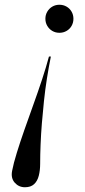

<svg xmlns="http://www.w3.org/2000/svg" viewBox="-20 -550 358 808"><path d="M85 238Q59 238 42 218.8Q25 199.5 31 169Q37 137 50.8 92.8Q64.5 48.5 82.5 -3Q100.5 -54.5 120 -108.5Q139.5 -162.5 156.8 -214.8Q174 -267 186 -312H194Q185 -267 177.5 -219.8Q170 -172.5 165 -124.8Q160 -77 156.2 -31Q152.5 15 150.8 58Q149 101 149 139Q149 167 143.2 189.5Q137.5 212 123.5 225Q109.5 238 85 238ZM230 -412Q213.5 -412 200.2 -419.8Q187 -427.5 179 -441Q171 -454.5 171 -471Q171 -487.5 179 -501Q187 -514.5 200.2 -522.2Q213.5 -530 230 -530Q246.5 -530 260 -522.2Q273.5 -514.5 281.2 -501Q289 -487.5 289 -471Q289 -454.5 281.2 -441Q273.5 -427.5 260 -419.8Q246.5 -412 230 -412Z"/></svg>

Font: Bodoni Moda 28pt
Style: Italic
Weight: 400
Italic angle: -13°
Designer: Owen Earl
Foundry: indestructible type
Version: Version 2.004